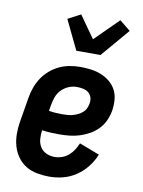

<svg xmlns="http://www.w3.org/2000/svg" viewBox="-88 -839 675 907"><g transform="rotate(10 250.0 -385.0)"><path d="M212 8Q182 8 153 2.5Q124 -3 100 -17.5Q76 -32 59.5 -55Q43 -78 35 -105Q27 -132 26.5 -162Q26 -192 31 -222L51 -342Q55 -367 64 -392Q73 -417 87.5 -439Q102 -461 123 -479Q144 -497 168 -508Q192 -519 217 -523.5Q242 -528 267 -528Q293 -528 319 -524.5Q345 -521 367.5 -512Q390 -503 409 -487.5Q428 -472 439.5 -450.5Q451 -429 453 -403Q455 -377 451 -351Q447 -327 436.5 -303.5Q426 -280 408.5 -261.5Q391 -243 368 -230Q345 -217 321 -209.5Q297 -202 272.5 -199.5Q248 -197 224 -197Q203 -197 182.5 -198Q162 -199 141 -202Q138 -181 139.5 -160Q141 -139 151.5 -122Q162 -105 180.5 -96.5Q199 -88 221 -88Q238 -88 255.5 -94Q273 -100 287 -112Q301 -124 311 -139.5Q321 -155 328 -172L425 -135Q412 -103 390.5 -75.5Q369 -48 340 -28.5Q311 -9 278 -0.5Q245 8 212 8ZM224 -293Q236 -293 248.5 -294Q261 -295 273 -298.5Q285 -302 296.5 -307.5Q308 -313 318 -322Q328 -331 333 -342.5Q338 -354 340 -366Q343 -381 338.5 -395Q334 -409 323 -417.5Q312 -426 297 -429Q282 -432 267 -432Q248 -432 228.5 -424Q209 -416 194 -400.5Q179 -385 172 -365.5Q165 -346 162 -327L157 -298Q174 -295 190.5 -294Q207 -293 224 -293ZM235 -600 167 -741 228 -773 303 -667 415 -778 467 -736 351 -600Z"/></g></svg>

Font: Iosevka
Style: Bold Italic
Weight: 700
Italic angle: -9°
Monospace: yes
Designer: Belleve Invis
Foundry: Belleve Invis
Version: Version 32.5.0; ttfautohint (v1.8.4)